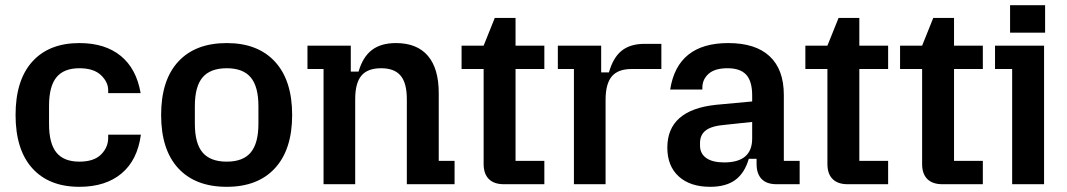

<svg xmlns="http://www.w3.org/2000/svg" viewBox="-20 -710 4112 740"><path d="M40 -267Q40 -401 104.5 -472.5Q169 -544 286 -544Q385 -544 445.5 -494.5Q506 -445 522 -351H397V-362Q397 -394 369 -420.5Q341 -447 286 -447Q226 -447 197.5 -412Q169 -377 169 -302V-232Q169 -157 197.5 -122Q226 -87 286 -87Q342 -87 369.5 -114.5Q397 -142 397 -179V-191H523Q510 -93 448.5 -41.5Q387 10 286 10Q169 10 104.5 -61.5Q40 -133 40 -267Z M601 -267Q601 -401 667 -472.5Q733 -544 854 -544Q974 -544 1040 -472Q1106 -400 1106 -267Q1106 -134 1040 -62Q974 10 854 10Q733 10 667 -61.5Q601 -133 601 -267ZM854 -87Q917 -87 946.5 -122.5Q976 -158 976 -233V-301Q976 -376 946.5 -411.5Q917 -447 854 -447Q791 -447 761 -412Q731 -377 731 -301V-233Q731 -157 761 -122Q791 -87 854 -87Z M1227 -444H1165V-534H1332V-434H1362Q1378 -490 1413 -517Q1448 -544 1506 -544Q1587 -544 1629 -495Q1671 -446 1671 -351V-90H1732V0H1548V-328Q1548 -390 1524 -418.5Q1500 -447 1449 -447Q1397 -447 1373 -418.5Q1349 -390 1349 -328V0H1227Z M1844 -78V-444H1759V-534H1844L1887 -641H1967V-534H2078V-444H1967V-90H2078V0H1922Q1884 0 1864 -20Q1844 -40 1844 -78Z M2192 -444H2130V-534H2297V-431H2327Q2343 -488 2376 -514.5Q2409 -541 2464 -541H2529V-444H2414Q2362 -444 2338 -415.5Q2314 -387 2314 -325V0H2192Z M2552 -141Q2552 -286 2739 -306L2879 -319V-342Q2879 -397 2856 -422Q2833 -447 2784 -447Q2735 -447 2711 -425.5Q2687 -404 2687 -372V-365H2563Q2591 -544 2787 -544Q2892 -544 2946.5 -493Q3001 -442 3001 -344V-90H3062V0H2973Q2935 0 2915.5 -20Q2896 -40 2896 -78V-98H2866Q2850 -43 2814 -16.5Q2778 10 2717 10Q2640 10 2596 -30Q2552 -70 2552 -141ZM2771 -84Q2879 -84 2879 -176V-240L2775 -229Q2724 -225 2701 -208Q2678 -191 2678 -159V-149Q2678 -118 2702 -101Q2726 -84 2771 -84Z M3169 -78V-444H3084V-534H3169L3212 -641H3292V-534H3403V-444H3292V-90H3403V0H3247Q3209 0 3189 -20Q3169 -40 3169 -78Z M3534 -78V-444H3449V-534H3534L3577 -641H3657V-534H3768V-444H3657V-90H3768V0H3612Q3574 0 3554 -20Q3534 -40 3534 -78Z M3881 -444H3815V-534H4004V0H3881ZM3873 -690H4008V-584H3873Z"/></svg>

Font: Mozilla Headline BETA SemiBold
Style: Regular
Weight: 600
Designer: Studio DRAMA
Foundry: Studio DRAMA
Version: Version 0.100